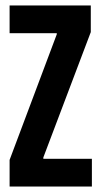

<svg xmlns="http://www.w3.org/2000/svg" viewBox="-20 -680 370 700"><path d="M15 0V-97L187 -555V-559H15V-660H311V-563L138 -106V-101H315V0Z"/></svg>

Font: Bricolage Grotesque 96pt Condensed SemiBold
Style: Regular
Weight: 600
Width: 3
Designer: Mathieu Triay
Foundry: Atelier Triay
Version: Version 1.001; ttfautohint (v1.8.4.7-5d5b);gftools[0.9.33.de